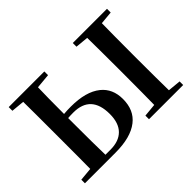

<svg xmlns="http://www.w3.org/2000/svg" viewBox="-137 -1032 1322 1322"><g transform="rotate(-45 524.0 -371.0)"><path d="M342 0C442 0 517 -20 568 -60C617 -98 641 -153 641 -225C641 -292 618 -344 572 -381C521 -422 447 -442 349 -442C325 -442 302 -441 281 -439C281 -550 282 -635 284 -696L392 -706V-742H45V-706L141 -697C142 -630 142 -530 142 -395V-346C142 -211 142 -111 141 -44L45 -35V0ZM1002 0V-35L907 -44C906 -111 905 -211 905 -346V-395C905 -530 906 -630 907 -697L1002 -706V-742H669V-706L764 -697C765 -630 766 -529 766 -395V-346C766 -211 765 -110 764 -44L669 -35V0ZM284 -39C282 -106 281 -209 281 -346V-399C292 -400 309 -401 333 -401C447 -401 504 -339 504 -216C504 -157 489 -113 459 -83C430 -54 388 -39 333 -39Z"/></g></svg>

Font: AllPunType Bold
Style: Regular
Weight: 700
Version: 1.0